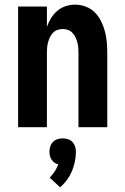

<svg xmlns="http://www.w3.org/2000/svg" viewBox="-20 -548 540 827"><path d="M58 0V-520H182V-432Q189 -452 200 -470Q211 -488 227 -501.5Q243 -515 263 -521.5Q283 -528 304 -528Q327 -528 349.5 -519.5Q372 -511 388.5 -494.5Q405 -478 415.5 -456.5Q426 -435 432 -412.5Q438 -390 440 -366.5Q442 -343 442 -320V0H318V-320Q318 -332 317 -343.5Q316 -355 313 -366Q310 -377 305 -387.5Q300 -398 292 -406.5Q284 -415 273 -419Q262 -423 250 -423Q238 -423 227 -419Q216 -415 208 -406.5Q200 -398 195 -387.5Q190 -377 187 -366Q184 -355 183 -343.5Q182 -332 182 -320V0ZM239 259 194 217Q206 205 215.5 190.5Q225 176 231 160Q222 158 214.5 152.5Q207 147 202 139.5Q197 132 195 123Q193 114 193 105Q193 94 196.5 83Q200 72 208 63.5Q216 55 227.5 51.5Q239 48 250 48Q261 48 272.5 51.5Q284 55 292 63.5Q300 72 303.5 83Q307 94 307 105Q307 127 302.5 148.5Q298 170 289.5 190Q281 210 268 227.5Q255 245 239 259Z"/></svg>

Font: Iosevka Term Curly Extrabold
Style: Regular
Weight: 800
Designer: Belleve Invis
Foundry: Belleve Invis
Version: Version 32.3.0